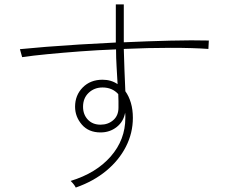

<svg xmlns="http://www.w3.org/2000/svg" viewBox="-20 -812 1040 867"><path d="M322 35Q317 23 299 5Q414 -30 480 -105.5Q546 -181 546 -280Q546 -286 546 -291.5Q546 -297 545 -303Q538 -263 507 -238.5Q476 -214 434 -214Q380 -214 349.5 -249.5Q319 -285 319 -330Q319 -382 353.5 -417Q388 -452 443 -452Q482 -452 511 -432Q509 -470 506.5 -510.5Q504 -551 504 -589Q422 -586 342.5 -580Q263 -574 195.5 -567.5Q128 -561 80 -554L70 -590Q119 -595 188 -600.5Q257 -606 338 -611Q419 -616 503 -620V-792H539V-621Q647 -626 748.5 -628.5Q850 -631 923 -629L921 -591Q853 -596 751 -596Q649 -596 539 -591Q540 -547 542 -496.5Q544 -446 546 -400Q562 -378 571 -347.5Q580 -317 580 -280Q580 -211 548.5 -149.5Q517 -88 459.5 -40.5Q402 7 322 35ZM434 -249Q468 -249 491.5 -269.5Q515 -290 515 -326Q515 -340 515 -355.5Q515 -371 514 -387Q487 -417 443 -417Q406 -417 380.5 -393Q355 -369 355 -330Q355 -295 376.5 -272Q398 -249 434 -249Z"/></svg>

Font: Zen Kaku Gothic New Light
Style: Regular
Weight: 300
Designer: Yoshimichi Ohira
Foundry: Positype
Version: Version 1.002